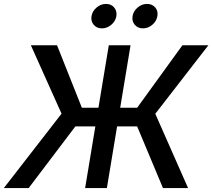

<svg xmlns="http://www.w3.org/2000/svg" viewBox="-41 -958 1082 978"><path d="M624 -727.5 503.4 0H392.6L513.2 -727.5ZM-21.5 0 272.5 -378.9 116.2 -727.5H249.5L376 -409.2H657.7L888.2 -727.5H1020.5L750 -378.4L917 0H789.1L657.7 -314H342.8L105 0ZM687 -813.5Q661.1 -813.5 645.5 -831.8Q629.9 -850.1 634.3 -876Q638.7 -901.9 660.2 -919.9Q681.6 -938 708 -938Q734.4 -938 749.8 -919.9Q765.1 -901.9 760.7 -876Q756.3 -850.1 734.9 -831.8Q713.4 -813.5 687 -813.5ZM478 -813.5Q451.7 -813.5 436.3 -831.8Q420.9 -850.1 425.3 -876Q429.7 -901.9 451.2 -919.9Q472.7 -938 499 -938Q525.4 -938 540.5 -919.9Q555.7 -901.9 551.8 -876Q547.4 -850.1 525.9 -831.8Q504.4 -813.5 478 -813.5Z"/></svg>

Font: Inter 18pt Medium
Style: Italic
Weight: 500
Italic angle: -9.3988°
Designer: Rasmus Andersson
Foundry: rsms
Version: Version 4.001;git-66647c0bb